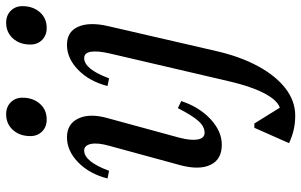

<svg xmlns="http://www.w3.org/2000/svg" viewBox="-198 -532 981 625"><g transform="rotate(-90 292.5 -219.5)"><path d="M134 12Q86 12 68.5 -24.5Q51 -61 67 -122L130 -353Q141 -391 136.5 -413.5Q132 -436 115 -436Q79 -436 49 -355L24 -360Q39 -419 76.5 -455.5Q114 -492 158 -492Q202 -492 219.5 -454.5Q237 -417 220 -358L157 -127Q147 -89 151 -66.5Q155 -44 173 -44Q193 -44 211 -64Q229 -84 253 -131L276 -120Q257 -62 217.5 -25Q178 12 134 12ZM216 -558Q192 -558 177 -573Q162 -588 162 -611Q162 -646 182 -668Q202 -690 233 -690Q257 -690 272 -675Q287 -660 287 -637Q287 -603 267.5 -580.5Q248 -558 216 -558ZM229 251Q204 251 182.5 246Q161 241 139 231L189 118H203L270 226H242V203Q271 203 296.5 159Q322 115 341 33L431 -353Q440 -392 436.5 -414Q433 -436 416 -436Q380 -436 350 -355L325 -360Q340 -419 377.5 -455.5Q415 -492 459 -492Q502 -492 518 -455.5Q534 -419 520 -358L439 -7Q421 72 389.5 130Q358 188 317 219.5Q276 251 229 251ZM514 -558Q490 -558 475 -573Q460 -588 460 -611Q460 -646 480 -668Q500 -690 531 -690Q555 -690 570 -675Q585 -660 585 -637Q585 -603 565.5 -580.5Q546 -558 514 -558Z"/></g></svg>

Font: Platypi Light
Style: Italic
Weight: 300
Italic angle: -13°
Designer: David Sargent
Foundry: Bolt Cutter Type
Version: Version 1.200